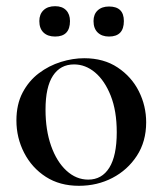

<svg xmlns="http://www.w3.org/2000/svg" viewBox="-20 -587 526 620"><path d="M235 13Q173 13 128 -16Q83 -45 58 -93.5Q33 -142 33 -198Q33 -250 53 -288Q73 -326 105.5 -350.5Q138 -375 176.5 -387Q215 -399 252 -399Q315 -399 360 -369Q405 -339 428.5 -292Q452 -245 452 -192Q452 -130 422 -84Q392 -38 343 -12.5Q294 13 235 13ZM265 -7Q309 -7 333 -45.5Q357 -84 357 -160Q357 -229 337.5 -278Q318 -327 287 -353Q256 -379 219 -379Q175 -379 151 -342.5Q127 -306 127 -233Q127 -167 145 -116Q163 -65 194.5 -36Q226 -7 265 -7ZM158 -469Q134 -469 120.5 -482Q107 -495 107 -519Q107 -541 120.5 -554Q134 -567 158 -567Q181 -567 193.5 -554Q206 -541 206 -519Q206 -469 158 -469ZM332 -469Q309 -469 295.5 -482Q282 -495 282 -519Q282 -541 295.5 -553.5Q309 -566 332 -566Q380 -566 380 -519Q380 -469 332 -469Z"/></svg>

Font: Cormorant Garamond Light SemiBold
Style: Regular
Weight: 600
Version: Version 4.001